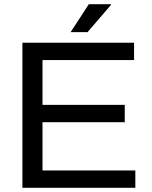

<svg xmlns="http://www.w3.org/2000/svg" viewBox="-20 -888 717 908"><path d="M86 0V-686H614V-604H181V-392H570V-310H181V-82H620V0ZM314 -736 400 -868H504L505 -865L394 -736Z"/></svg>

Font: Archivo SemiBold
Style: Regular
Weight: 400
Version: Version 2.001